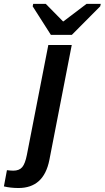

<svg xmlns="http://www.w3.org/2000/svg" viewBox="-129 -760 539 988"><path d="M-33.7 207.5Q-74.2 207.5 -108.9 199.2L-93.3 115.7Q-84.5 116.7 -76.4 117.4Q-68.4 118.2 -61 118.2Q-29.8 118.2 -14.6 100.1Q0.5 82 9.3 37.1L119.6 -528.3H240.2L125 63.5Q110.4 136.2 70.6 171.9Q30.8 207.5 -33.7 207.5ZM386.7 -727.5 240.7 -580.6H132.8L39.1 -727.5L42 -740.2H106.4L195.3 -649.9H197.3L316.4 -740.2H389.6Z"/></svg>

Font: Arimo SemiBold
Style: Italic
Weight: 600
Italic angle: -12°
Version: Version 1.33